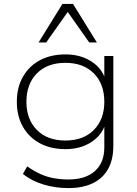

<svg xmlns="http://www.w3.org/2000/svg" viewBox="-20 -773 702 981"><path d="M329 188Q263 188 203 170Q143 152 97 116L119 77Q153 101 186 116Q219 131 255 137.5Q291 144 330 144Q417 144 465 101Q513 58 513 -20V-139H518Q500 -81 445 -46Q390 -11 315 -11Q239 -11 183.5 -41Q128 -71 97 -125.5Q66 -180 66 -253Q66 -326 97 -380.5Q128 -435 183.5 -465Q239 -495 315 -495Q390 -495 445.5 -460Q501 -425 519 -365H513V-487H559V-27Q559 42 532.5 90Q506 138 454.5 163Q403 188 329 188ZM314 -55Q406 -55 459.5 -109Q513 -163 513 -253Q513 -344 459.5 -398Q406 -452 314 -452Q222 -452 168.5 -398Q115 -344 115 -253Q115 -163 168.5 -109Q222 -55 314 -55ZM177 -556 299 -753H353L475 -556H436L326 -712L216 -556Z"/></svg>

Font: Nunito Sans 10pt SemiExpanded ExtraLight
Style: Regular
Weight: 250
Width: 6
Designer: Vernon Adams
Foundry: Vernon Adams
Version: Version 3.101;gftools[0.9.27]